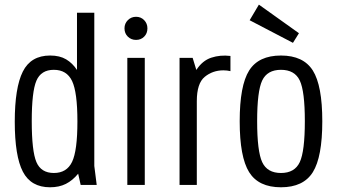

<svg xmlns="http://www.w3.org/2000/svg" viewBox="-20 -784 1431 814"><path d="M306.4 -730V-487.4Q287.6 -516.2 260.4 -532.4Q233.2 -548.6 192.6 -548.6Q110.8 -548.6 76.7 -480.4Q42.6 -412.2 42.6 -268Q42.6 -122 77 -56Q111.4 10 192.2 10Q230.6 10 259.2 -4.4Q287.8 -18.8 311.4 -47.6L322 0H390L379.8 -80.4V-730ZM308.2 -268.8Q308.2 -145 285.6 -97.8Q263 -50.6 208.4 -50.6Q154 -50.6 134.3 -97Q114.6 -143.4 114.6 -270.6Q114.6 -395.4 134.3 -441.7Q154 -488 208.2 -488Q263 -488 285.6 -440.6Q308.2 -393.2 308.2 -268.8Z M593.8 0V-538.6H519.8V0ZM507.8 -663.8Q507.8 -642.4 522 -628.6Q536.2 -614.8 556.8 -614.8Q577.4 -614.8 591.2 -628.6Q605 -642.4 605 -663.8Q605 -684.4 591.2 -698.6Q577.4 -712.8 556.8 -712.8Q536.2 -712.8 522 -698.6Q507.8 -684.4 507.8 -663.8Z M741.2 0H814.4V-355Q814.4 -430.8 848.1 -458.3Q881.8 -485.8 927.2 -485.8Q934.6 -485.8 942.1 -485Q949.6 -484.2 957 -482.4V-546.8Q913.4 -552 875.6 -539.4Q837.8 -526.8 812.4 -487.4L796.8 -538.6H741.2Z M996.2 -269.8Q996.2 -118.2 1036.2 -54.1Q1076.2 10 1171.2 10Q1266.2 10 1306.3 -54.1Q1346.4 -118.2 1346.4 -269.8Q1346.4 -421.4 1306.3 -485Q1266.2 -548.6 1171.2 -548.6Q1076.2 -548.6 1036.2 -485Q996.2 -421.4 996.2 -269.8ZM1070.2 -270.5Q1070.2 -397.4 1091.6 -442.7Q1113 -488 1171.2 -488Q1229.4 -488 1250.9 -442.7Q1272.4 -397.4 1272.4 -270.5Q1272.4 -142.6 1250.9 -96.6Q1229.4 -50.6 1171.2 -50.6Q1113 -50.6 1091.6 -96.6Q1070.2 -142.6 1070.2 -270.5ZM1247.4 -643.2 1077.6 -764.4 1038.4 -698.2 1222 -602.4Z"/></svg>

Font: Secuela Light
Style: Regular
Weight: 300
Designer: Fernando Haro
Foundry: deFharo
Version: Version 1.708